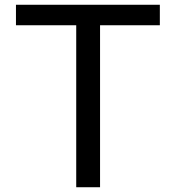

<svg xmlns="http://www.w3.org/2000/svg" viewBox="-20 -786 740 806"><path d="M300 -680V0H400V-680H651V-766H47V-680Z"/></svg>

Font: Kawkab Mono Light
Style: Bold
Weight: 400
Monospace: yes
Designer: Abdullah Arif
Foundry: Abdullah Arif
Version: Version 1.000;PS 000.500;hotconv 1.0.88;makeotf.lib2.5.64775